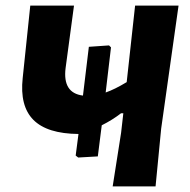

<svg xmlns="http://www.w3.org/2000/svg" viewBox="-20 -665 679 685"><path d="M259 -103 250 -110 260 -187Q148 -188 99 -237.5Q50 -287 61 -387L88 -645H244L214 -422Q203 -333 276 -324L297 -498L369 -503L376 -496L357 -335Q389 -346 432 -372L462 -645H617L555 -206L535 0H382L412 -191L420 -261H412Q381 -237 343 -218L329 -107Z"/></svg>

Font: Alegreya Sans ExtraBold
Style: Italic
Weight: 800
Italic angle: -7°
Designer: Juan Pablo del Peral
Foundry: Huerta Tipografica
Version: Version 2.007